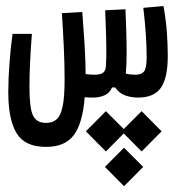

<svg xmlns="http://www.w3.org/2000/svg" viewBox="-20 -331 626 656"><path d="M137.2 170.9Q64.9 170.9 36.6 124Q8.3 77.1 8.3 -15.6Q8.3 -62 12.5 -116.5Q16.6 -170.9 22.9 -215.3H88.9Q85.4 -169.4 83 -123Q80.6 -76.7 80.6 -34.2Q80.6 39.6 93 64.2Q105.5 88.9 137.2 88.9Q159.7 88.9 173.6 76.4Q187.5 64 194.1 32.2Q200.7 0.5 200.7 -58.6Q200.7 -113.8 198 -170.7Q195.3 -227.5 191.4 -286.1L261.2 -290Q265.1 -241.2 268.8 -181.4Q272.5 -121.6 272.5 -78.1Q272.5 -78.1 272.5 -78.1Q272.5 -78.1 272.5 -78.1Q287.6 -75.7 302.2 -75.7Q322.8 -75.7 331.5 -82Q340.3 -88.4 341.8 -104Q343.3 -124 343.3 -156Q343.3 -188 342 -224.6Q340.8 -261.2 339.4 -295.9L408.7 -299.3Q410.2 -265.1 411.4 -225.1Q412.6 -185.1 412.6 -147.9Q412.6 -110.8 410.2 -85.4Q409.7 -82.5 409.7 -79.6Q424.3 -75.7 441.4 -75.7Q463.9 -75.7 472.4 -87.2Q481 -98.6 481 -134.3Q481 -171.9 478.3 -212.9Q475.6 -253.9 469.7 -304.2L538.6 -310.5Q547.4 -260.7 550.3 -219Q553.2 -177.2 553.2 -139.2Q553.2 -65.4 530 -31.5Q506.8 2.4 451.7 2.4Q428.7 2.4 408 -4.9Q387.2 -12.2 373.5 -32.2H362.8Q355 -13.2 337.4 -5.4Q319.8 2.4 295.9 2.4Q282.2 2.4 269.5 1Q262.2 91.3 231.9 131.1Q201.7 170.9 137.2 170.9ZM463.9 48.8 532.2 117.7 463.9 186.5 402.8 125 341.8 186.5 273.4 117.7 341.8 48.8 402.8 109.9ZM403.8 173.8 469.2 239.3 403.8 305.2 338.4 239.3Z"/></svg>

Font: Cascadia Mono NF SemiLight
Style: Regular
Weight: 350
Monospace: yes
Designer: Aaron Bell
Foundry: Saja Typeworks
Version: Version 2404.023; ttfautohint (v1.8.4)